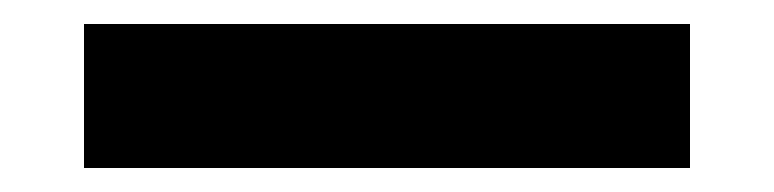

<svg xmlns="http://www.w3.org/2000/svg" viewBox="-20 -20 645 160"><path d="M50 0H555V120H50Z"/></svg>

Font: Athiti
Style: Bold
Weight: 700
Designer: CadsonDemak Team
Foundry: CadsonDemak
Version: Version 1.033